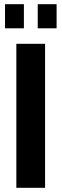

<svg xmlns="http://www.w3.org/2000/svg" viewBox="-20 -896 294 916"><path d="M58 0V-687H195V0ZM4 -761V-876H94V-761ZM160 -761V-876H250V-761Z"/></svg>

Font: Archivo Condensed
Style: Bold
Weight: 700
Width: 3
Designer: Hector Gatti
Foundry: Omnibus-Type
Version: Version 2.001